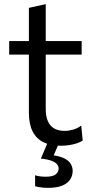

<svg xmlns="http://www.w3.org/2000/svg" viewBox="-20 -695 450 930"><path d="M274 11Q224.5 11 190 -6.2Q155.5 -23.5 137.8 -58.8Q120 -94 120 -149Q120 -192.5 120 -235.2Q120 -278 120 -319.2Q120 -360.5 120 -398.8Q120 -437 120 -472Q120 -523 120 -566.5Q120 -610 120 -657L201.5 -675Q201.5 -638 201.5 -606.5Q201.5 -575 201.5 -543Q201.5 -511 201.5 -472V-168.5Q201.5 -115 224.2 -88Q247 -61 294 -61Q312.5 -61 334.5 -67.2Q356.5 -73.5 373.5 -87L380.5 -14.5Q370.5 -7 353.5 -1.2Q336.5 4.5 316 7.8Q295.5 11 274 11ZM24.5 -430.5V-496H375.5V-430.5Q325.5 -430.5 274.8 -430.5Q224 -430.5 176 -430.5H142ZM211.5 215Q201 215 189.5 214Q178 213 167.8 211.2Q157.5 209.5 150 207V154Q157 156.5 170.8 158.8Q184.5 161 201 161Q236 161 250 149.5Q264 138 264 121Q264 111 257 101.5Q250 92 231.5 84.5Q213 77 178 73L217 -18.5H265V0L240 57.5Q276 63 296 74.5Q316 86 324 101.2Q332 116.5 332 133Q332 155.5 320 174.2Q308 193 281.5 204Q255 215 211.5 215Z"/></svg>

Font: Commissioner Thin
Style: Regular
Weight: 400
Version: Version 1.000